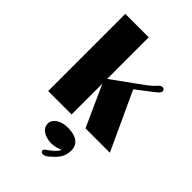

<svg xmlns="http://www.w3.org/2000/svg" viewBox="-287 -800 1216 1216"><g transform="rotate(45 321.0 -192.0)"><path d="M84.5 0H294.4V-275.4L418.9 0H637.2L457.5 -388.7L549.8 -459.5C591.3 -490.2 598.6 -500 598.6 -512.2C598.6 -522 591.8 -530.3 579.6 -530.3C570.3 -530.3 559.6 -524.4 549.3 -512.2C534.7 -495.1 519 -481.4 500 -467.3L294.4 -318.4V-690.9H84.5ZM337.9 75.2C274.9 75.2 228 105 228 148.4C228 187.5 268.1 220.7 335 220.7C357.4 220.7 388.2 211.9 408.7 203.1C398.4 228 368.2 251 351.6 263.2C337.4 273.4 324.2 280.3 324.7 290.5C325.2 303.7 335 309.1 350.1 306.6C360.8 304.7 370.1 299.3 380.9 290.5C422.9 254.4 455.1 223.1 455.1 162.1C455.1 106.4 413.1 75.2 337.9 75.2Z"/></g></svg>

Font: Limelight
Style: Regular
Weight: 400
Designer: Nicole Fally
Foundry: Nicole Fally
Version: Version 1.002